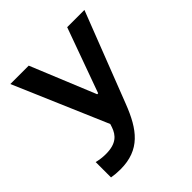

<svg xmlns="http://www.w3.org/2000/svg" viewBox="-194 -669 1008 1008"><g transform="rotate(-45 310.0 -165.0)"><path d="M36.5 -527.5 259 -8 253 10.5C238 53.5 209.5 87.5 131.5 87.5C107 87.5 85.5 84.5 63.5 79V193C84 196.5 104.5 198.5 128.5 198.5C274 198.5 338 113 391.5 -25.5L586.5 -527.5H458.5L328 -167H321L173 -527.5Z"/></g></svg>

Font: Monaspace Neon SemiBold
Style: Regular
Weight: 600
Designer: Riley Cran & the Lettermatic Team
Foundry: Lettermatic
Version: Version 1.200 (Monaspace Neon)